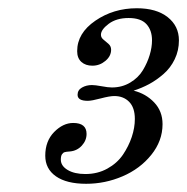

<svg xmlns="http://www.w3.org/2000/svg" viewBox="-20 -800 458 470"><path d="M314.9 -779.8Q362.8 -779.8 390.4 -758.1Q418 -736.3 418 -701.2Q418 -676.3 407.7 -655Q397.5 -633.8 380.4 -618.9Q363.3 -604 345.2 -594.2Q327.1 -584.5 307.1 -578.1Q336.9 -570.8 357.4 -549.3Q377.9 -527.8 377.9 -496.1Q377.9 -455.1 350.3 -420.9Q322.8 -386.7 280 -368.4Q237.3 -350.1 190.9 -350.1Q143.1 -350.1 116.9 -368.4Q90.8 -386.7 90.8 -418.9Q90.8 -454.6 112.5 -476.8Q134.3 -499 159.2 -499Q191.9 -499 191.9 -472.2Q191.9 -456.1 180.2 -443.4Q168.5 -430.7 150.9 -429.2Q142.1 -428.7 138.2 -427.5Q134.3 -426.3 131.6 -422.1Q128.9 -418 128.9 -409.2Q128.9 -394 145.5 -384Q162.1 -374 189 -374Q218.8 -374 242.7 -387.2Q266.6 -400.4 280.8 -421.1Q294.9 -441.9 302.5 -464.6Q310.1 -487.3 310.1 -508.8Q310.1 -536.6 296.1 -550.8Q282.2 -564.9 259.8 -564.9Q248.5 -564.9 226.6 -559.1Q204.6 -553.2 194.8 -553.2Q169.9 -553.2 169.9 -567.9Q169.9 -579.6 180.7 -585.7Q191.4 -591.8 205.1 -591.8Q212.9 -591.8 228.8 -588.9Q244.6 -585.9 253.9 -585.9Q278.8 -585.9 298.8 -597.9Q318.8 -609.9 329.8 -628.2Q340.8 -646.5 346.4 -665.3Q352.1 -684.1 352.1 -701.2Q352.1 -726.1 338.4 -741Q324.7 -755.9 294.9 -755.9Q265.1 -755.9 246.1 -741.7Q227.1 -727.5 227.1 -714.8Q227.1 -708 233.2 -703.1Q239.3 -698.2 245.6 -692.6Q252 -687 252 -678.2Q252 -662.6 238 -650.9Q224.1 -639.2 206.1 -639.2Q189.5 -639.2 179.2 -648.4Q168.9 -657.7 168.9 -674.8Q168.9 -718.8 213.4 -749.3Q257.8 -779.8 314.9 -779.8Z"/></svg>

Font: Flanker Steampunk
Style: Italic
Weight: 400
Italic angle: -12°
Designer: Alexey Kryukov, Leonardo Di Lena
Foundry: Alexey Kryukov, Leonardo Di Lena
Version: 1.210